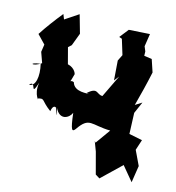

<svg xmlns="http://www.w3.org/2000/svg" viewBox="-71 -629 668 729"><g transform="rotate(10 262.5 -264.5)"><path d="M268 -272C262 -275 208 -269 201 -307C175 -322 173 -262 198 -335C201 -335 196 -361 167 -370L156 -434L169 -444L192 -492L178 -565L123 -535L117 -555C89 -526 62 -496 37 -464L66 -428L59 -399L70 -357C35 -337 14 -352 65 -354C72 -306 61 -265 35 -268C63 -294 44 -217 72 -282C58 -232 89 -208 75 -222C106 -228 90 -220 132 -183C144 -229 167 -174 148 -210C164 -152 161 -172 154 -202C172 -152 209 -172 219 -192C221 -122 227 -120 239 -133C284 -188 293 -158 369 -150L322 -95L318 -101L329 -62L344 24L360 36L442 -30L483 29L499 -36L477 -95L494 -135L443 -150L447 -232L471 -276L444 -262C460 -306 475 -349 489 -395L477 -445L447 -452L448 -469L442 -488L454 -537L372 -539L341 -506L352 -501L365 -440L351 -417L350 -340L367 -358L317 -274C293 -276 296 -305 256 -275Z"/></g></svg>

Font: Asimov Aggro
Style: Condensed
Weight: 500
Designer: Google
Version: Version 2.000980; 2014